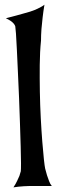

<svg xmlns="http://www.w3.org/2000/svg" viewBox="-20 -769 261 816"><path d="M37.1 27.3Q46.9 12.7 52.7 0Q58.6 -12.7 62.5 -21.5Q66.4 -32.2 68.4 -41Q69.3 -46.9 69.3 -75.2Q69.3 -103.5 67.9 -146.5Q66.4 -189.5 64.9 -243.2Q63.5 -296.9 61 -352.5Q58.6 -408.2 56.2 -460.9Q53.7 -513.7 51.8 -556.2Q49.8 -598.6 47.9 -626Q45.9 -653.3 44.9 -657.2Q43 -663.1 38.1 -668.9Q28.3 -680.7 4.9 -691.4Q54.7 -704.1 81.1 -711.9Q96.7 -715.8 108.4 -719.7Q119.1 -723.6 129.9 -727.5Q138.7 -731.4 149.4 -736.8Q160.2 -742.2 168.9 -749Q164.1 -720.7 161.1 -694.3Q158.2 -668 156.2 -645.5Q154.3 -620.1 154.3 -596.7Q149.4 -548.8 148.9 -492.7Q148.4 -436.5 149.4 -378.9Q150.4 -321.3 153.3 -266.6Q156.2 -211.9 159.7 -167.5Q163.1 -123 166.5 -92.3Q169.9 -61.5 171.9 -52.7Q175.8 -38.1 179.7 -24.4Q183.6 -12.7 188.5 0.5Q193.4 13.7 200.2 21.5H105.5Q92.8 21.5 81.1 22.5Q70.3 23.4 58.6 24.4Q46.9 25.4 37.1 27.3Z"/></svg>

Font: Irish Grover
Style: Regular
Weight: 400
Designer: Squid
Foundry: Font Diner, Inc DBA Sideshow
Version: Version 1.000